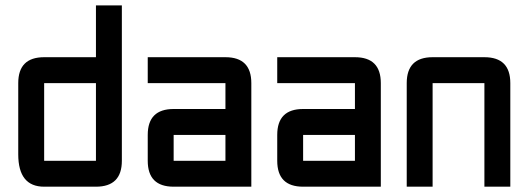

<svg xmlns="http://www.w3.org/2000/svg" viewBox="-20 -704 1993 724"><path d="M439.5 -97.7Q439.5 0 341.8 0H146.5Q48.8 0 48.8 -122.1V-390.6Q48.8 -488.3 146.5 -488.3H341.8V-683.6H439.5ZM146.5 -97.7H341.8V-390.6H146.5Z M927.7 0H634.8Q537.1 0 537.1 -97.7V-195.3Q537.1 -293 634.8 -293H830.1V-390.6H537.1V-488.3H830.1Q927.7 -488.3 927.7 -390.6ZM634.8 -97.7H830.1V-195.3H634.8Z M1416 0H1123Q1025.4 0 1025.4 -97.7V-195.3Q1025.4 -293 1123 -293H1318.4V-390.6H1025.4V-488.3H1318.4Q1416 -488.3 1416 -390.6ZM1123 -97.7H1318.4V-195.3H1123Z M1806.6 -390.6H1611.3V0H1513.7V-390.6Q1513.7 -488.3 1611.3 -488.3H1806.6Q1904.3 -488.3 1904.3 -390.6V0H1806.6Z"/></svg>

Font: BabelStone Runic Long Branch
Style: Regular
Weight: 400
Designer: Andrew West
Foundry: BabelStone
Version: Version 3.002 March 14, 2022